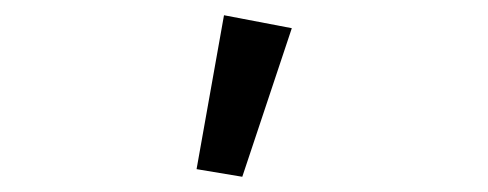

<svg xmlns="http://www.w3.org/2000/svg" viewBox="-20 -828 640 252"><path d="M363 -791 298 -596 238 -606 274 -808Z"/></svg>

Font: Fira Mono
Style: Regular
Weight: 400
Designer: Carrois Corporate & Edenspiekermann AG
Foundry: Carrois Corporate GbR & Edenspiekermann AG
Version: Version 3.206